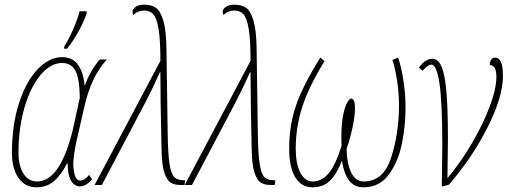

<svg xmlns="http://www.w3.org/2000/svg" viewBox="-20 -790 2178 820"><path d="M31 -136Q31 -257 61.5 -350.5Q92 -444 141.5 -495Q191 -546 245 -546Q291 -546 314 -512Q337 -478 341 -426H343Q353 -455 370.5 -485.5Q388 -516 406 -536H436Q401 -496 378 -447.5Q355 -399 340 -333L306 -184Q301 -161 297 -134.5Q293 -108 293 -92Q293 -65 299.5 -42Q306 -19 323 -19Q341 -19 361 -43L373 -24Q348 6 321 6Q298 6 283.5 -18Q269 -42 269 -92H266Q240 -41 209.5 -15.5Q179 10 136 10Q87 10 59 -30Q31 -70 31 -136ZM296 -258 321 -374Q319 -459 301 -490Q283 -521 245 -521Q197 -521 154.5 -471.5Q112 -422 85.5 -334Q59 -246 59 -136Q59 -83 80 -49Q101 -15 138 -15Q242 -15 296 -258ZM254 -591Q272 -618 292 -664Q312 -710 320 -742H350V-732Q339 -699 314.5 -654.5Q290 -610 266 -582H254Z M665 -530Q665 -621 657 -667.5Q649 -714 634.5 -729.5Q620 -745 596 -745Q568 -745 550 -726Q546 -733 546 -741Q546 -750 558.5 -760Q571 -770 598 -770Q626 -770 645.5 -757Q665 -744 677.5 -702Q690 -660 691 -580L696 -230Q697 -134 704 -90Q711 -46 725 -33Q739 -20 767 -20H771L768 0H750Q725 0 708.5 -10.5Q692 -21 681.5 -54Q671 -87 670 -151Q665 -361 665 -482H663Q633 -414 601 -353L415 0H384Z M1050 -530Q1050 -621 1042 -667.5Q1034 -714 1019.5 -729.5Q1005 -745 981 -745Q953 -745 935 -726Q931 -733 931 -741Q931 -750 943.5 -760Q956 -770 983 -770Q1011 -770 1030.5 -757Q1050 -744 1062.5 -702Q1075 -660 1076 -580L1081 -230Q1082 -134 1089 -90Q1096 -46 1110 -33Q1124 -20 1152 -20H1156L1153 0H1135Q1110 0 1093.5 -10.5Q1077 -21 1066.5 -54Q1056 -87 1055 -151Q1050 -361 1050 -482H1048Q1018 -414 986 -353L800 0H769Z M1215 -155Q1215 -255 1244.5 -340.5Q1274 -426 1348 -544L1366 -529Q1299 -420 1271 -333.5Q1243 -247 1243 -155Q1243 -91 1262.5 -53Q1282 -15 1315 -15Q1355 -15 1384.5 -51Q1414 -87 1439 -168Q1439 -170 1438.5 -178Q1438 -186 1438 -208Q1438 -259 1445 -295.5Q1452 -332 1462 -350.5Q1472 -369 1480 -369Q1496 -369 1496 -327Q1496 -294 1485 -243Q1474 -192 1460 -154Q1461 -95 1479 -55Q1497 -15 1534 -15Q1618 -15 1651 -118.5Q1684 -222 1684 -341Q1684 -395 1675.5 -448Q1667 -501 1656 -534L1680 -544Q1693 -509 1702.5 -449Q1712 -389 1712 -329Q1712 -253 1696.5 -176.5Q1681 -100 1641 -45Q1601 10 1532 10Q1492 10 1470 -20.5Q1448 -51 1441 -101H1439Q1418 -46 1389 -18Q1360 10 1315 10Q1267 10 1241 -33Q1215 -76 1215 -155Z M1867 -14Q1869 -124 1869 -165Q1869 -353 1857 -433.5Q1845 -514 1822 -514Q1808 -514 1785 -488L1769 -501Q1796 -539 1827 -539Q1851 -539 1865.5 -506Q1880 -473 1886.5 -399Q1893 -325 1893 -199Q1893 -155 1891 -29Q1948 -97 1996 -179Q2044 -261 2072 -336.5Q2100 -412 2100 -462Q2100 -512 2072 -512Q2072 -526 2077.5 -535Q2083 -544 2094 -544Q2111 -544 2119.5 -525Q2128 -506 2128 -465Q2128 -376 2062 -245.5Q1996 -115 1897 -1L1867 7Z"/></svg>

Font: Noto Serif CondThin
Style: Italic
Weight: 250
Width: 3
Italic angle: -12°
Designer: Monotype Design Team
Foundry: Monotype Imaging Inc.
Version: Version 1.001